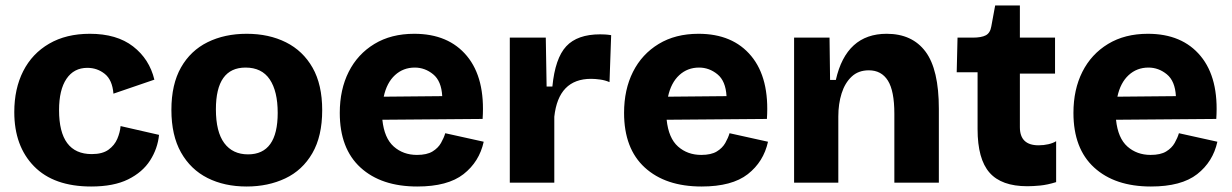

<svg xmlns="http://www.w3.org/2000/svg" viewBox="-20 -665 4484 699"><path d="M312 14Q176 14 104 -59.5Q32 -133 32 -257Q32 -342 64.5 -406Q97 -470 159 -506Q221 -542 307 -542Q405 -542 464.5 -496Q524 -450 542 -375L393 -324Q389 -374 361.5 -396Q334 -418 298 -418Q249 -418 222 -378Q195 -338 195 -264Q195 -104 314 -104Q353 -104 375 -120Q397 -136 407 -159.5Q417 -183 419 -206L559 -174Q554 -124 526.5 -81Q499 -38 446.5 -12Q394 14 312 14Z M878 14Q797 14 735.5 -17Q674 -48 639 -110Q604 -172 604 -265Q604 -358 639 -419.5Q674 -481 736 -511.5Q798 -542 878 -542Q959 -542 1021 -511Q1083 -480 1118 -418.5Q1153 -357 1153 -264Q1153 -169 1117 -107Q1081 -45 1018.5 -15.5Q956 14 878 14ZM883 -103Q991 -103 991 -254Q991 -333 962 -376Q933 -419 874 -419Q766 -419 766 -267Q766 -185 796.5 -144Q827 -103 883 -103Z M1499 14Q1368 14 1292.5 -55Q1217 -124 1217 -254Q1217 -339 1249.5 -403.5Q1282 -468 1343 -505Q1404 -542 1488 -542Q1613 -542 1680 -461Q1747 -380 1737 -232L1372 -229Q1379 -162 1413.5 -131.5Q1448 -101 1498 -101Q1534 -101 1554.5 -113.5Q1575 -126 1585.5 -144.5Q1596 -163 1601 -180L1741 -149Q1725 -76 1667.5 -31Q1610 14 1499 14ZM1490 -419Q1448 -419 1418 -391.5Q1388 -364 1377 -313L1590 -315Q1587 -370 1557 -394.5Q1527 -419 1490 -419Z M1836 0V-528H1967L1970 -350H1991Q2001 -453 2041.5 -496.5Q2082 -540 2165 -540Q2173 -540 2182.5 -539.5Q2192 -539 2205 -537L2199 -366Q2183 -373 2164.5 -375.5Q2146 -378 2132 -378Q2013 -378 1998 -240V0Z M2534 14Q2403 14 2327.5 -55Q2252 -124 2252 -254Q2252 -339 2284.5 -403.5Q2317 -468 2378 -505Q2439 -542 2523 -542Q2648 -542 2715 -461Q2782 -380 2772 -232L2407 -229Q2414 -162 2448.5 -131.5Q2483 -101 2533 -101Q2569 -101 2589.5 -113.5Q2610 -126 2620.5 -144.5Q2631 -163 2636 -180L2776 -149Q2760 -76 2702.5 -31Q2645 14 2534 14ZM2525 -419Q2483 -419 2453 -391.5Q2423 -364 2412 -313L2625 -315Q2622 -370 2592 -394.5Q2562 -419 2525 -419Z M2871 0V-528H3000L3002 -374H3023Q3061 -542 3208 -542Q3301 -542 3349.5 -477Q3398 -412 3398 -269V0H3236V-251Q3236 -334 3212.5 -371.5Q3189 -409 3143 -409Q3105 -409 3080.5 -386Q3056 -363 3044 -325Q3032 -287 3032 -241V0Z M3720 13Q3626 13 3582.5 -36.5Q3539 -86 3539 -195V-402H3463L3466 -528H3521Q3553 -528 3569 -536.5Q3585 -545 3589 -569L3603 -645H3693V-528H3821V-397H3693V-202Q3693 -136 3761 -136Q3780 -136 3797 -140Q3814 -144 3825 -151V-2Q3793 8 3766.5 10.5Q3740 13 3720 13Z M4170 14Q4039 14 3963.5 -55Q3888 -124 3888 -254Q3888 -339 3920.5 -403.5Q3953 -468 4014 -505Q4075 -542 4159 -542Q4284 -542 4351 -461Q4418 -380 4408 -232L4043 -229Q4050 -162 4084.5 -131.5Q4119 -101 4169 -101Q4205 -101 4225.5 -113.5Q4246 -126 4256.5 -144.5Q4267 -163 4272 -180L4412 -149Q4396 -76 4338.5 -31Q4281 14 4170 14ZM4161 -419Q4119 -419 4089 -391.5Q4059 -364 4048 -313L4261 -315Q4258 -370 4228 -394.5Q4198 -419 4161 -419Z"/></svg>

Font: Bricolage Grotesque 12pt ExtraBold
Style: Regular
Weight: 800
Designer: Mathieu Triay
Foundry: Atelier Triay
Version: Version 1.001; ttfautohint (v1.8.4.7-5d5b);gftools[0.9.33.de